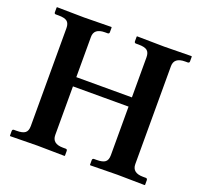

<svg xmlns="http://www.w3.org/2000/svg" viewBox="-115 -777 953 908"><g transform="rotate(20 361.5 -322.5)"><path d="M502 -568.8Q502 -592.8 489.5 -602.8Q477.1 -612.8 446.8 -612.8H433.1Q425.3 -612.8 424.8 -621.1V-645L426.8 -647Q523.9 -645 563 -645L700.2 -647L702.1 -645V-621.1Q702.1 -613.3 693.8 -612.8H680.2Q625 -612.8 625 -568.8V-76.2Q625 -32.2 680.2 -32.2H693.8Q701.7 -32.2 702.1 -22.9V0L700.2 2Q599.1 0 563 0Q563 0 426.8 2L424.8 0V-22.9Q424.8 -31.7 433.1 -32.2H446.8Q476.6 -32.2 489.3 -42Q502 -51.8 502 -76.2V-320.8H222.2V-76.2Q222.2 -32.2 276.9 -32.2H291Q298.8 -32.2 298.8 -22.9V0L296.9 2Q195.8 0 160.2 0L23.9 2L22 0V-22.9Q22 -31.7 29.8 -32.2H43.9Q73.7 -32.2 86.4 -42Q99.1 -51.8 99.1 -76.2V-568.8Q99.1 -592.8 86.7 -602.8Q74.2 -612.8 43.9 -612.8H29.8Q22 -612.8 22 -621.1V-645L23.9 -647Q121.1 -645 160.2 -645L296.9 -647L298.8 -645V-621.1Q298.8 -613.3 291 -612.8H276.9Q221.7 -612.8 222.2 -568.8V-367.2H502Z"/></g></svg>

Font: Linux Libertine
Style: Semibold
Weight: 600
Designer: Philipp H. Poll
Foundry: Philipp H. Poll
Version: Version 5.1.2 ; ttfautohint (v0.9)